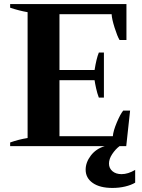

<svg xmlns="http://www.w3.org/2000/svg" viewBox="-20 -720 700 946"><path d="M646 117V180Q626 192 596.5 199Q567 206 534 206Q472 206 437 181.5Q402 157 402 116Q402 80 427.5 46.5Q453 13 496 0H30V-18Q72 -33 116 -40V-660Q75 -667 30 -682V-700H603V-523H569Q558 -541 544.5 -584Q531 -627 530 -650H273V-375H446Q455 -432 467 -461H492V-239H467Q459 -260 453.5 -285Q448 -310 446 -325H273V-49H536Q538 -75 555.5 -116.5Q573 -158 587 -175H621L602 0H569Q549 15 533 39Q517 63 517 86Q517 109 534 123.5Q551 138 579 138Q611 138 646 117Z"/></svg>

Font: Trirong
Style: Bold
Weight: 700
Designer: Katatrad Team
Foundry: CadsonDemak
Version: Version 1.001